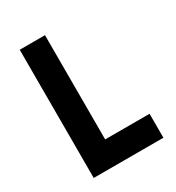

<svg xmlns="http://www.w3.org/2000/svg" viewBox="-167 -792 820 895"><g transform="rotate(-30 242.5 -345.0)"><path d="M450 0V-129H211V-690H75V0Z"/></g></svg>

Font: TitilliumMaps29L
Style: 999 wt
Weight: 900
Designer: Campivisivi
Foundry: Accademia di Belle Arti di Urbino and students of MA course of Visual design